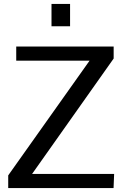

<svg xmlns="http://www.w3.org/2000/svg" viewBox="-20 -950 614 970"><path d="M21.5 0V-64L432.6 -643.6H62V-714.8H554.2V-654.3L142.1 -71.3H556.6L553.7 0ZM240.2 -817.4V-930.2H334V-817.4Z"/></svg>

Font: Pontano Sans Medium
Style: Regular
Weight: 500
Designer: Vernon Adams
Foundry: Vernon Adams
Version: Version 2.001